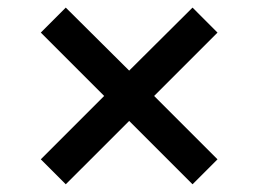

<svg xmlns="http://www.w3.org/2000/svg" viewBox="-20 -600 676 503"><path d="M86.9 -182.6 252.9 -348.6 86.9 -514.6 152.3 -580.1 318.4 -415 484.4 -580.1 549.8 -514.6 383.8 -348.6 549.8 -182.6 484.4 -117.2 318.4 -283.2 152.3 -117.2Z"/></svg>

Font: WEMIX Pretendard Medium
Style: Regular
Weight: 500
Designer: Base glyphs from Inter by Rasmus Andersson; Hangeul glyphs from Noto Sans CJK(Source Han Sans) by Jang Soo-young and Kan
Foundry: Kil Hyung-jin
Version: Version 1.000